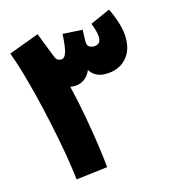

<svg xmlns="http://www.w3.org/2000/svg" viewBox="-128 -785 798 887"><g transform="rotate(-20 271.5 -341.0)"><path d="M249 0 97 5Q97 -20 93.5 -74.5Q90 -129 82.5 -201Q75 -273 64 -352Q53 -431 39 -507.5Q25 -584 8 -646L157 -687Q162 -671 167 -653L193 -564Q199 -540 223 -540Q237 -540 247 -563Q257 -586 266 -649L360 -635Q357 -613 355 -597Q353 -581 353 -573Q353 -558 363.5 -551.5Q374 -545 387 -545Q404 -545 411.5 -555.5Q419 -566 419 -582Q419 -596 415.5 -613.5Q412 -631 407 -647L506 -681Q520 -645 527.5 -610.5Q535 -576 535 -550Q535 -482 499 -444Q463 -406 406 -406Q372 -406 351 -418Q330 -430 319 -452Q305 -426 285 -414.5Q265 -403 244 -403Q229 -403 216 -407Q228 -327 235 -249.5Q242 -172 245.5 -107.5Q249 -43 249 0Z"/></g></svg>

Font: Noto Sans Arabic SemCond ExtBd
Style: Regular
Weight: 800
Width: 4
Designer: Monotype Design Team, Nadine Chahine, Nizar Qandah and Khaled Hosny
Foundry: Monotype Imaging Inc.
Version: Version 2.012; ttfautohint (v1.8.4.7-5d5b)